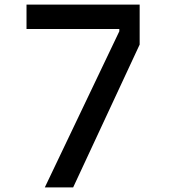

<svg xmlns="http://www.w3.org/2000/svg" viewBox="-20 -820 740 840"><path d="M591 -625 300 0H176L502 -683V-693H96V-800H591Z"/></svg>

Font: Martian Mono
Style: Regular
Weight: 400
Monospace: yes
Designer: Roman Shamin
Foundry: Evil Martians
Version: Version 1.000; ttfautohint (v1.8.4.7-5d5b)